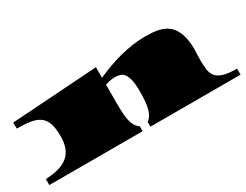

<svg xmlns="http://www.w3.org/2000/svg" viewBox="-60 -900 1621 1267"><g transform="rotate(-30 750.5 -266.5)"><path d="M36.6 -45.9Q97.7 -48.3 140.6 -61.5Q183.6 -74.7 210.7 -99.1Q237.8 -123.5 250.2 -159.2Q262.7 -194.8 262.7 -242.7Q262.7 -302.7 250 -339.6Q237.3 -376.5 210 -396.5Q182.6 -416.5 139.9 -423.3Q97.2 -430.2 36.6 -430.2V-476.1L691.9 -520V-439.5Q735.8 -459 782 -476.1Q828.1 -493.2 876.2 -505.9Q924.3 -518.6 974.1 -525.9Q1023.9 -533.2 1076.2 -533.2Q1103 -533.2 1130.9 -531.2Q1158.7 -529.3 1185.3 -521.7Q1211.9 -514.2 1235.4 -499.3Q1258.8 -484.4 1276.1 -458.3Q1293.5 -432.1 1303.7 -393.1Q1314 -354 1314 -298.8Q1314 -280.3 1312.7 -261Q1311.5 -241.7 1311.5 -218.8Q1311.5 -175.8 1315.9 -143.3Q1320.3 -110.8 1338.1 -89.4Q1356 -67.9 1392.6 -56.9Q1429.2 -45.9 1493.7 -45.9V0H807.1V-37.1Q822.8 -47.4 833.5 -64.2Q844.2 -81.1 850.8 -105.5Q857.4 -129.9 860.4 -162.8Q863.3 -195.8 863.3 -238.3Q863.3 -292.5 855.7 -324.7Q848.1 -356.9 835 -373.8Q821.8 -390.6 804 -395.5Q786.1 -400.4 765.6 -400.4Q748.5 -400.4 729.7 -396.7Q710.9 -393.1 691.9 -386.7V-229.5Q691.9 -187 694.8 -155.5Q697.8 -124 704.3 -101.1Q710.9 -78.1 721.7 -62.7Q732.4 -47.4 748 -37.1V0H36.6Z"/></g></svg>

Font: Asset
Style: Regular
Weight: 400
Designer: Riccardo De Franceschi
Foundry: Sorkin Type Co.
Version: Version 1.001